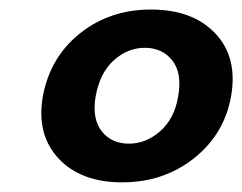

<svg xmlns="http://www.w3.org/2000/svg" viewBox="-20 -729 507 402"><path d="M69.8 -527.8Q85 -609.4 147.5 -659.2Q210 -709 295.9 -709Q383.8 -709 430.9 -658.9Q478 -608.9 463.9 -527.8Q449.7 -447.8 386 -397.5Q322.3 -347.2 235.8 -347.2Q148.9 -347.2 102.3 -397.5Q55.7 -447.8 69.8 -527.8ZM353 -526.9Q361.8 -575.7 340.8 -602.3Q319.8 -628.9 283.2 -628.9Q247.1 -628.9 218 -602.5Q189 -576.2 180.2 -526.9Q172.4 -480.5 192.9 -454.3Q213.4 -428.2 250 -428.2Q285.6 -428.2 315.4 -454.3Q345.2 -480.5 353 -526.9Z"/></svg>

Font: SVN-Poppins SemiBold
Style: Italic
Weight: 600
Italic angle: -10°
Designer: Ninad Kale (Devanagari), Jonny Pinhorn (Latin)
Foundry: Indian Type Foundry
Version: Version 3.002 2017